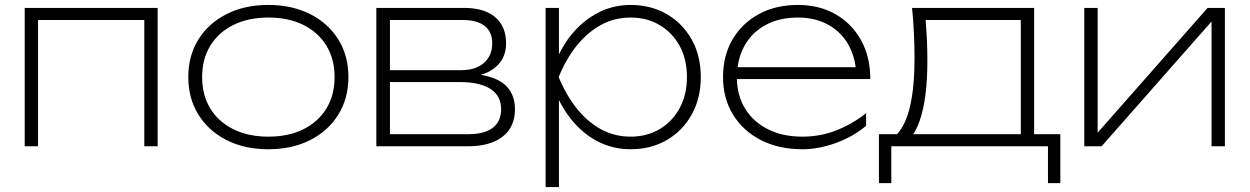

<svg xmlns="http://www.w3.org/2000/svg" viewBox="-20 -592 5057 777"><path d="M618 -560V0H564V-511H134V0H80V-560Z M1066 12Q970 12 897 -25Q824 -62 783 -128Q742 -194 742 -280Q742 -367 783 -432.5Q824 -498 897 -535Q970 -572 1066 -572Q1162 -572 1235 -535Q1308 -498 1349 -432.5Q1390 -367 1390 -280Q1390 -194 1349 -128Q1308 -62 1235 -25Q1162 12 1066 12ZM1066 -39Q1148 -39 1208 -69Q1268 -99 1301 -153Q1334 -207 1334 -280Q1334 -353 1301 -407Q1268 -461 1208 -491Q1148 -521 1066 -521Q985 -521 924.5 -491Q864 -461 831 -407Q798 -353 798 -280Q798 -207 831 -153Q864 -99 924.5 -69Q985 -39 1066 -39Z M1503 0V-560H1858Q1940 -560 1984 -522.5Q2028 -485 2028 -417Q2028 -355 1984 -319Q1960 -299 1926 -289Q1981 -280 2015 -256Q2064 -219 2064 -150Q2064 -78 2014 -39Q1964 0 1872 0ZM1558 -308H1846Q1905 -308 1938.5 -337.5Q1972 -367 1972 -417Q1972 -463 1941.5 -487Q1911 -511 1853 -511H1558ZM1558 -49H1876Q1941 -49 1974.5 -75Q2008 -101 2008 -150Q2008 -204 1965 -232Q1922 -260 1839 -260H1558Z M2188 -560H2242V-372Q2258 -404 2278 -433Q2325 -498 2390 -535Q2455 -572 2532 -572Q2614 -572 2678 -535Q2742 -498 2779 -432.5Q2816 -367 2816 -280Q2816 -194 2779 -128Q2742 -62 2678 -25Q2614 12 2532 12Q2455 12 2390 -24.5Q2325 -61 2278 -127Q2258 -155 2242 -187V165H2188ZM2760 -280Q2760 -352 2730.5 -406Q2701 -460 2649.5 -490.5Q2598 -521 2532 -521Q2466 -521 2411 -490.5Q2356 -460 2313 -406Q2270 -352 2241 -280Q2270 -209 2313 -154.5Q2356 -100 2411 -69.5Q2466 -39 2532 -39Q2598 -39 2649.5 -69.5Q2701 -100 2730.5 -154.5Q2760 -209 2760 -280Z M3227 12Q3132 12 3059.5 -25Q2987 -62 2946.5 -128Q2906 -194 2906 -280Q2906 -367 2944.5 -432.5Q2983 -498 3051 -535Q3119 -572 3209 -572Q3296 -572 3362 -534Q3428 -496 3465 -428.5Q3502 -361 3502 -272H2962Q2964 -204 2995 -153Q3028 -99 3087.5 -69Q3147 -39 3227 -39Q3301 -39 3366 -65Q3431 -91 3485 -134V-83Q3433 -39 3363 -13.5Q3293 12 3227 12ZM3443 -320Q3436 -371 3413 -412Q3383 -464 3330.5 -492.5Q3278 -521 3209 -521Q3134 -521 3078.5 -491Q3023 -461 2993 -407Q2971 -368 2965 -320Z M4271 -49V149H4221V0H3587V149H3537V-49H3610Q3681 -124 3681 -357Q3681 -405 3678.5 -458Q3676 -511 3671 -560H4165V-49ZM4111 -49V-511H3726Q3729 -473 3731 -435Q3733 -388 3733 -347Q3733 -193 3702 -104Q3690 -70 3676 -49Z M4368 0V-560H4422V-55L4867 -560H4937V0H4883V-505L4438 0Z"/></svg>

Font: Bounded
Style: Regular
Weight: 200
Designer: Vlad Churkin
Version: Version 1.0